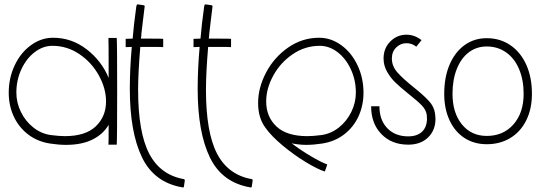

<svg xmlns="http://www.w3.org/2000/svg" viewBox="-20 -663 2478 880"><path d="M517 -246Q517 -24 515 0H477Q478 -7 478 -91Q453 -48 404 -23.5Q355 1 282 1Q249 1 210 -5Q151 -14 108 -47.5Q65 -81 42.5 -130.5Q20 -180 20 -238Q20 -306 47.5 -364Q75 -422 122 -456Q169 -490 223 -490Q308 -490 376.5 -437.5Q445 -385 478 -306Q478 -481 477 -489H515Q517 -469 517 -246ZM277 -39Q372 -39 419 -84Q466 -129 466 -198Q466 -257 433.5 -316.5Q401 -376 344.5 -414.5Q288 -453 220 -453Q177 -453 139 -424Q101 -395 78 -345.5Q55 -296 55 -239Q55 -192 76 -149.5Q97 -107 133 -78.5Q169 -50 213 -44Q251 -39 277 -39Z M827 164 823 192Q823 194 821 195.5Q819 197 817 196Q687 174 631 58.5Q575 -57 575 -256Q575 -346 584 -448L556 -447V-485L588 -486Q593 -550 605 -635Q607 -644 611 -643L639 -639Q644 -637 643 -633Q638 -594 634.5 -563Q631 -532 628 -508Q628 -500 626 -486H665Q722 -486 728 -485V-447Q722 -448 663 -448H623Q613 -328 613 -252Q613 -56 664 41.5Q715 139 823 158Q827 159 827 164Z M1138 164 1134 192Q1134 194 1132 195.5Q1130 197 1128 196Q998 174 942 58.5Q886 -57 886 -256Q886 -346 895 -448L867 -447V-485L899 -486Q904 -550 916 -635Q918 -644 922 -643L950 -639Q955 -637 954 -633Q949 -594 945.5 -563Q942 -532 939 -508Q939 -500 937 -486H976Q1033 -486 1039 -485V-447Q1033 -448 974 -448H934Q924 -328 924 -252Q924 -56 975 41.5Q1026 139 1134 158Q1138 159 1138 164Z M1384 1Q1352 1 1317 -6Q1359 26 1405 53Q1451 80 1480 91L1469 123Q1438 114 1382.5 80.5Q1327 47 1275 3.5Q1223 -40 1197 -77Q1163 -122 1163 -191Q1163 -261 1199.5 -330.5Q1236 -400 1300.5 -445Q1365 -490 1443 -490Q1497 -490 1544 -456Q1591 -422 1618.5 -364Q1646 -306 1646 -238Q1646 -180 1623.5 -130.5Q1601 -81 1558 -47.5Q1515 -14 1456 -5Q1417 1 1384 1ZM1200 -198Q1200 -128 1247 -83.5Q1294 -39 1389 -39Q1415 -39 1453 -44Q1497 -50 1533 -78.5Q1569 -107 1590 -149.5Q1611 -192 1611 -239Q1611 -296 1588 -345.5Q1565 -395 1527 -424Q1489 -453 1446 -453Q1378 -453 1321.5 -414.5Q1265 -376 1232.5 -316.5Q1200 -257 1200 -198Z M1888 -449Q1868 -465 1843 -465Q1816 -465 1796 -445.5Q1776 -426 1776 -395Q1776 -360 1801 -331.5Q1826 -303 1876 -263Q1921 -227 1945.5 -200.5Q1970 -174 1974 -142Q1976 -126 1976 -119Q1976 -66 1942 -33Q1908 0 1851 0Q1775 0 1728 -48.5Q1681 -97 1681 -176H1719Q1719 -113 1755 -75.5Q1791 -38 1851 -38Q1892 -38 1914.5 -59.5Q1937 -81 1937 -120Q1937 -130 1936 -136Q1933 -159 1914 -179Q1895 -199 1852 -233Q1815 -263 1793 -284Q1771 -305 1754.5 -333.5Q1738 -362 1738 -395Q1738 -442 1769 -473Q1800 -504 1843 -504Q1880 -504 1912 -479Z M2418 -233Q2418 -164 2392 -111.5Q2366 -59 2319 -30.5Q2272 -2 2211 -2Q2153 -2 2109 -30.5Q2065 -59 2040.5 -111.5Q2016 -164 2016 -233Q2016 -309 2040.5 -366.5Q2065 -424 2109 -456Q2153 -488 2211 -488Q2272 -488 2319 -456Q2366 -424 2392 -366.5Q2418 -309 2418 -233ZM2054 -233Q2054 -146 2097 -93Q2140 -40 2211 -40Q2287 -40 2333.5 -93Q2380 -146 2380 -233Q2380 -297 2359 -346.5Q2338 -396 2299.5 -423Q2261 -450 2211 -450Q2164 -450 2128.5 -423Q2093 -396 2073.5 -346.5Q2054 -297 2054 -233Z"/></svg>

Font: Vibes
Style: Regular
Weight: 400
Designer: AbdElmomen Kadhim
Version: Version 1.100